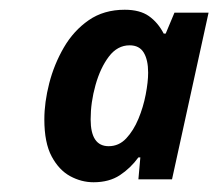

<svg xmlns="http://www.w3.org/2000/svg" viewBox="-20 -740 448 394"><path d="M172 -366Q147 -366 124 -378.5Q101 -391 86 -419Q71 -447 71 -495Q71 -530 81 -569Q91 -608 111 -642.5Q131 -677 162 -698.5Q193 -720 236 -720Q267 -720 285.5 -707Q304 -694 316 -671H320L338 -714H408L333 -372H264L268 -417H264Q248 -395 226 -380.5Q204 -366 172 -366ZM203 -440Q224 -440 239 -456Q254 -472 264 -496Q274 -520 279 -546Q284 -572 284 -591Q284 -617 275 -632Q266 -647 246 -647Q221 -647 203.5 -624Q186 -601 176 -565.5Q166 -530 166 -495Q166 -440 203 -440Z"/></svg>

Font: Noto Sans SemiCondensed
Style: Bold Italic
Weight: 700
Width: 4
Italic angle: -12°
Designer: Monotype Design Team
Foundry: Monotype Imaging Inc.
Version: Version 2.013; ttfautohint (v1.8.4.7-5d5b)